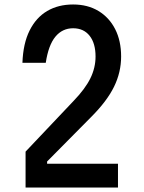

<svg xmlns="http://www.w3.org/2000/svg" viewBox="-20 -836 640 856"><path d="M94 -160 308 -386Q360 -440 383 -487Q406 -534 406 -584Q406 -643 379.5 -676.5Q353 -710 306 -710Q258 -710 227 -672.5Q196 -635 184 -556H80Q83 -642 112 -700Q141 -758 190.5 -787Q240 -816 306 -816Q371 -816 419 -787Q467 -758 493.5 -706Q520 -654 520 -584Q520 -514 488.5 -449.5Q457 -385 386 -314L190 -116V-106H506V0H94Z"/></svg>

Font: Martian Mono Condensed
Style: Regular
Weight: 400
Width: 3
Designer: Roman Shamin
Foundry: Evil Martians
Version: Version 1.000